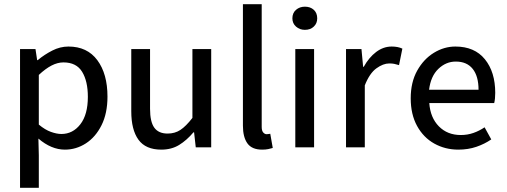

<svg xmlns="http://www.w3.org/2000/svg" viewBox="-20 -706 2428 920"><path d="M76 194V-471H150L158 -418H161Q192 -444 230 -463.5Q268 -483 308 -483Q398 -483 446.5 -417.5Q495 -352 495 -243Q495 -163 466.5 -106Q438 -49 391.5 -19Q345 11 291 11Q226 11 164 -42L166 38V194ZM274 -64Q329 -64 365 -110.5Q401 -157 401 -242Q401 -317 373.5 -362Q346 -407 284 -407Q256 -407 227 -392Q198 -377 166 -347V-109Q196 -84 224 -74Q252 -64 274 -64Z M753 11Q678 11 643.5 -36.5Q609 -84 609 -173V-471H699V-185Q699 -122 719.5 -94Q740 -66 783 -66Q818 -66 844.5 -83.5Q871 -101 902 -141V-471H992V0H918L910 -72H907Q875 -34 838.5 -11.5Q802 11 753 11Z M1236 11Q1187 11 1165.5 -19Q1144 -49 1144 -104V-686H1234V-98Q1234 -79 1241.5 -71Q1249 -63 1257 -63Q1261 -63 1264.5 -63.5Q1268 -64 1275 -65L1287 3Q1277 6 1265 8.5Q1253 11 1236 11Z M1395 0V-471H1485V0ZM1441 -563Q1416 -563 1398.5 -578.5Q1381 -594 1381 -618Q1381 -644 1398.5 -659Q1416 -674 1441 -674Q1467 -674 1483.5 -659Q1500 -644 1500 -618Q1500 -594 1483.5 -578.5Q1467 -563 1441 -563Z M1638 0V-471H1712L1720 -386H1723Q1748 -431 1782.5 -457Q1817 -483 1857 -483Q1887 -483 1908 -473L1892 -394Q1879 -398 1869 -400Q1859 -402 1845 -402Q1816 -402 1783.5 -378.5Q1751 -355 1728 -297V0Z M2176 11Q2113 11 2061 -18Q2009 -47 1978.5 -102.5Q1948 -158 1948 -235Q1948 -312 1979 -367.5Q2010 -423 2059 -453Q2108 -483 2162 -483Q2254 -483 2303.5 -422Q2353 -361 2353 -261Q2353 -232 2348 -212H2037Q2042 -142 2083 -100.5Q2124 -59 2188 -59Q2220 -59 2248.5 -69Q2277 -79 2302 -96L2334 -38Q2302 -16 2262.5 -2.5Q2223 11 2176 11ZM2036 -276H2273Q2273 -341 2245 -376Q2217 -411 2164 -411Q2117 -411 2080.5 -376Q2044 -341 2036 -276Z"/></svg>

Font: Narnoor
Style: Regular
Weight: 400
Designer: S. Sridhar Murthy
Foundry: SIL International
Version: Version 3.000